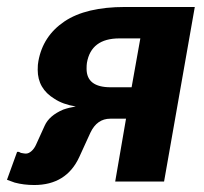

<svg xmlns="http://www.w3.org/2000/svg" viewBox="-20 -520 585 550"><path d="M22 3 0 -5 29 -85H34L40 -82Q50 -80 54 -80Q62 -80 70 -87Q78 -94 83 -105L108 -160Q121 -189 161 -206Q178 -212 197 -215Q160 -221 136 -237Q88 -266 88 -320Q88 -336 90 -345Q103 -417 164.5 -458.5Q226 -500 338 -500H538L450 0H310L341 -180H296Q258 -180 239 -140L207 -70Q170 10 78 10Q48 10 22 3ZM357 -270 382 -410H322Q241 -410 229 -340Q228 -334 228 -323Q228 -270 297 -270Z"/></svg>

Font: Scada
Style: Bold Italic
Weight: 700
Italic angle: -10°
Version: Version 4.000